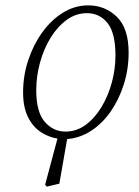

<svg xmlns="http://www.w3.org/2000/svg" viewBox="-20 -505 516 715"><path d="M224 -15Q265 -15 299 -40Q333 -65 358 -106.5Q383 -148 396.5 -198Q410 -248 410 -298Q410 -382 380.5 -419Q351 -456 304 -456Q263 -456 228.5 -431Q194 -406 168.5 -364.5Q143 -323 129 -272Q115 -221 115 -169Q115 -88 146.5 -51.5Q178 -15 224 -15ZM201 179 154 190 148 183 194 11Q161 6 131.5 -13.5Q102 -33 84 -69.5Q66 -106 66 -161Q66 -223 85 -280.5Q104 -338 137 -384Q170 -430 214 -457.5Q258 -485 309 -485Q371 -485 415 -442.5Q459 -400 459 -309Q459 -247 441 -190.5Q423 -134 392 -89.5Q361 -45 319.5 -18Q278 9 230 13Z"/></svg>

Font: Source Serif Pro Light
Style: Italic
Weight: 300
Italic angle: -12°
Designer: Frank Grießhammer
Foundry: Adobe Systems Incorporated
Version: Version 3.001;hotconv 1.0.111;makeotfexe 2.5.65597